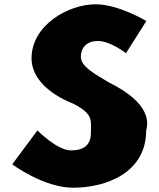

<svg xmlns="http://www.w3.org/2000/svg" viewBox="-20 -860 743 895"><path d="M426.1 -840C297 -840 127 -742 127 -588C127 -502 199.5 -425 323.2 -376C416.2 -327 403.8 -300 403.8 -240C403.8 -163 339.6 -159 310.7 -159C246 -159 154.5 -252 154.5 -252L37 -94C37 -94 183.2 15 320.6 15C473.8 15 661.2 -54 661.2 -251C692.2 -359 565.9 -437 487.3 -476C421.2 -516 357 -549 357 -595C357 -640 386.9 -669 435.2 -669C495 -669 567.2 -612 567.2 -612L662.2 -762C662.2 -762 532.8 -840 426.1 -840Z"/></svg>

Font: Blink
Style: Wide
Weight: 400
Designer: Mew Too
Foundry: Cannot Into Space Fonts
Version: Version 001.000